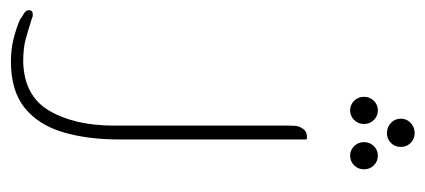

<svg xmlns="http://www.w3.org/2000/svg" viewBox="-322 -344 797 360"><g transform="rotate(90 77.0 -164.5)"><path d="M147 -491Q136 -491 128 -498.5Q120 -506 120 -517Q120 -528 128 -535.5Q136 -543 147 -543Q158 -543 165.5 -535.5Q173 -528 173 -517Q173 -506 165.5 -498.5Q158 -491 147 -491ZM104 -422Q94 -422 86.5 -429.5Q79 -437 79 -448Q79 -459 86.5 -466.5Q94 -474 104 -474Q115 -474 122.5 -466.5Q130 -459 130 -448Q130 -437 122.5 -429.5Q115 -422 104 -422ZM189 -422Q179 -422 171.5 -429.5Q164 -437 164 -448Q164 -459 171.5 -466.5Q179 -474 189 -474Q200 -474 207.5 -466.5Q215 -459 215 -448Q215 -437 207.5 -429.5Q200 -422 189 -422ZM14 191Q78 189 105.5 141.5Q133 94 133 21V-307Q133 -313 133.5 -319.5Q134 -326 138 -332Q143 -341 154 -341H157Q159 -341 159 -338V11Q159 70 145.5 116Q132 162 100 188Q68 214 13 214Q-9 214 -28 209.5Q-47 205 -66 197Q-71 193 -76.5 190Q-82 187 -83 183Q-85 173 -75 173Q-73 173 -71 173.5Q-69 174 -67 175Q-45 182 -28.5 186.5Q-12 191 14 191Z"/></g></svg>

Font: Zain ExtraLight
Style: Regular
Weight: 200
Designer: Zain,Boutros
Foundry: Mobile Telecommunications Company (Zain), 2024
Version: Version 1.51; ttfautohint (v1.8.4)